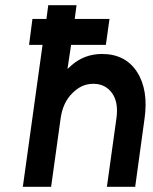

<svg xmlns="http://www.w3.org/2000/svg" viewBox="-20 -720 588 740"><path d="M92 -547H144L68 0H177L214 -266Q223 -326 259 -361Q277 -379 296.5 -388Q316 -397 340 -397Q386 -397 412 -361Q437 -326 429 -266L392 0H501L537 -262Q553 -373 508 -443Q463 -512 373 -512Q304 -512 253 -466Q250 -463 246.5 -460Q243 -457 240 -454L254 -547H388L402 -647H268L275 -700H166L159 -647H105Z"/></svg>

Font: Unageo
Style: SemiBold-Italic
Weight: 600
Designer: Richard Sepsi
Foundry: Richard Sepsi
Version: Version 2.000